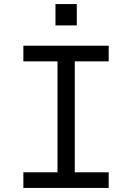

<svg xmlns="http://www.w3.org/2000/svg" viewBox="-20 -925 650 945"><path d="M515 -700H95V-623H263V-77H95V0H515V-77H348V-623H515ZM253 -800H358V-905H253Z"/></svg>

Font: Necto Mono
Style: Regular
Weight: 400
Designer: Marco Condello
Foundry: Collletttivo
Version: Version 1.300;Glyphs 3.2 (3217)